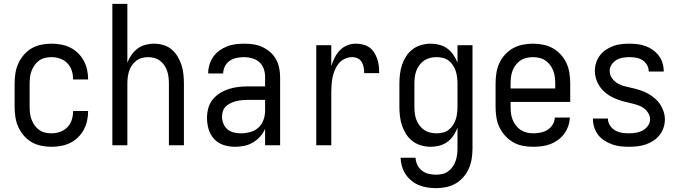

<svg xmlns="http://www.w3.org/2000/svg" viewBox="-20 -755 3540 998"><path d="M247 8Q221 8 194 2.5Q167 -3 144 -16.5Q121 -30 103.5 -50.5Q86 -71 75 -95.5Q64 -120 60 -146.5Q56 -173 56 -200V-320Q56 -347 60 -373.5Q64 -400 75 -424.5Q86 -449 103.5 -469.5Q121 -490 144 -503.5Q167 -517 194 -522.5Q221 -528 247 -528Q272 -528 297 -523.5Q322 -519 344.5 -508Q367 -497 385 -479.5Q403 -462 415 -440Q427 -418 432.5 -393.5Q438 -369 438 -344V-342H360V-343Q360 -366 353 -388Q346 -410 330 -426.5Q314 -443 292 -450.5Q270 -458 247 -458Q230 -458 213.5 -454Q197 -450 183 -440Q169 -430 159.5 -416Q150 -402 144 -386.5Q138 -371 136 -354Q134 -337 134 -320V-200Q134 -183 136 -166Q138 -149 144 -133.5Q150 -118 159.5 -104Q169 -90 183 -80Q197 -70 213.5 -66Q230 -62 247 -62Q270 -62 292 -69.5Q314 -77 330 -93.5Q346 -110 353 -132Q360 -154 360 -177V-178H438V-176Q438 -151 432.5 -126.5Q427 -102 415 -80Q403 -58 385 -40.5Q367 -23 344.5 -12Q322 -1 297 3.5Q272 8 247 8Z M564 0V-735H642V-429Q650 -450 663 -469Q676 -488 694.5 -502Q713 -516 735.5 -522Q758 -528 780 -528Q805 -528 829 -521Q853 -514 871.5 -498.5Q890 -483 903 -461.5Q916 -440 923.5 -416.5Q931 -393 933.5 -368.5Q936 -344 936 -320V0H858V-320Q858 -337 856 -353.5Q854 -370 849 -385.5Q844 -401 834.5 -415Q825 -429 812 -439Q799 -449 783 -453.5Q767 -458 750 -458Q733 -458 717 -453.5Q701 -449 688 -439Q675 -429 665.5 -415Q656 -401 651 -385.5Q646 -370 644 -353.5Q642 -337 642 -320V0Z M1202 8Q1172 8 1143 -1Q1114 -10 1093.5 -32Q1073 -54 1064.5 -83Q1056 -112 1056 -142Q1056 -167 1062.5 -192Q1069 -217 1085 -237Q1101 -257 1122.5 -270.5Q1144 -284 1168.5 -292Q1193 -300 1218 -303Q1243 -306 1269 -306H1358V-355Q1358 -376 1351 -397Q1344 -418 1328 -432Q1312 -446 1291 -452Q1270 -458 1249 -458Q1229 -458 1209.5 -454Q1190 -450 1174 -439Q1158 -428 1149 -410Q1140 -392 1140 -373H1062Q1062 -396 1068.5 -418Q1075 -440 1088 -459Q1101 -478 1119.5 -491.5Q1138 -505 1159 -513.5Q1180 -522 1203 -525Q1226 -528 1249 -528Q1273 -528 1297 -524.5Q1321 -521 1343 -511Q1365 -501 1383.5 -485Q1402 -469 1414 -448Q1426 -427 1431 -403Q1436 -379 1436 -355V0H1358V-86Q1349 -64 1332.5 -45.5Q1316 -27 1295 -14.5Q1274 -2 1250 3Q1226 8 1202 8ZM1232 -62Q1256 -62 1280.5 -68.5Q1305 -75 1323 -91.5Q1341 -108 1349.5 -131.5Q1358 -155 1358 -180V-236H1269Q1254 -236 1238.5 -234.5Q1223 -233 1208.5 -229.5Q1194 -226 1180 -219.5Q1166 -213 1155 -203Q1144 -193 1139 -178.5Q1134 -164 1134 -149Q1134 -131 1141 -113Q1148 -95 1162 -83Q1176 -71 1194.5 -66.5Q1213 -62 1232 -62Z M1624 0V-520H1702V-412Q1709 -434 1719.5 -455Q1730 -476 1746 -493Q1762 -510 1784 -519Q1806 -528 1829 -528Q1848 -528 1866.5 -523.5Q1885 -519 1900 -508.5Q1915 -498 1925 -482Q1935 -466 1941 -448.5Q1947 -431 1949 -412.5Q1951 -394 1951 -375H1873Q1873 -390 1870.5 -404.5Q1868 -419 1860.5 -432Q1853 -445 1839.5 -451.5Q1826 -458 1811 -458Q1791 -458 1772.5 -449.5Q1754 -441 1741.5 -426Q1729 -411 1721 -392.5Q1713 -374 1709 -354.5Q1705 -335 1703.5 -315Q1702 -295 1702 -276V0Z M2247 223Q2224 223 2201.5 219.5Q2179 216 2158 207.5Q2137 199 2119 184.5Q2101 170 2088.5 151Q2076 132 2069.5 110Q2063 88 2062 65H2140Q2141 85 2149.5 102.5Q2158 120 2173.5 132Q2189 144 2208 148.5Q2227 153 2247 153Q2264 153 2280.5 149Q2297 145 2310.5 135Q2324 125 2333.5 111Q2343 97 2348.5 81Q2354 65 2356 48.5Q2358 32 2358 15V-91Q2350 -70 2337 -50.5Q2324 -31 2305.5 -17.5Q2287 -4 2264.5 2Q2242 8 2219 8Q2194 8 2169.5 1Q2145 -6 2125 -21Q2105 -36 2091.5 -57Q2078 -78 2070 -101.5Q2062 -125 2059 -150Q2056 -175 2056 -200V-320Q2056 -345 2059 -370Q2062 -395 2070 -418.5Q2078 -442 2091.5 -463Q2105 -484 2125 -499Q2145 -514 2169.5 -521Q2194 -528 2219 -528Q2242 -528 2264.5 -522Q2287 -516 2305.5 -502.5Q2324 -489 2337 -469.5Q2350 -450 2358 -429V-520H2436V15Q2436 42 2432 68.5Q2428 95 2417.5 119.5Q2407 144 2389.5 164.5Q2372 185 2349 198.5Q2326 212 2299.5 217.5Q2273 223 2247 223ZM2249 -62Q2266 -62 2282.5 -66Q2299 -70 2312 -80Q2325 -90 2334.5 -104.5Q2344 -119 2349 -134.5Q2354 -150 2356 -166.5Q2358 -183 2358 -200V-320Q2358 -337 2356 -353.5Q2354 -370 2349 -385.5Q2344 -401 2334.5 -415.5Q2325 -430 2312 -440Q2299 -450 2282.5 -454Q2266 -458 2249 -458Q2232 -458 2215.5 -454Q2199 -450 2185 -440.5Q2171 -431 2160.5 -417Q2150 -403 2144 -387Q2138 -371 2136 -354Q2134 -337 2134 -320V-200Q2134 -183 2136 -166Q2138 -149 2144 -133Q2150 -117 2160.5 -103Q2171 -89 2185 -79.5Q2199 -70 2215.5 -66Q2232 -62 2249 -62Z M2752 8Q2725 8 2698 3Q2671 -2 2647.5 -15.5Q2624 -29 2605.5 -49.5Q2587 -70 2575.5 -94.5Q2564 -119 2560 -146Q2556 -173 2556 -200V-320Q2556 -347 2560 -374Q2564 -401 2575 -425.5Q2586 -450 2604.5 -470.5Q2623 -491 2646 -504Q2669 -517 2696 -522.5Q2723 -528 2750 -528Q2777 -528 2804 -522.5Q2831 -517 2854 -504Q2877 -491 2895.5 -470.5Q2914 -450 2925 -425.5Q2936 -401 2940 -374Q2944 -347 2944 -320V-225H2634V-200Q2634 -183 2636 -166Q2638 -149 2644.5 -133Q2651 -117 2661.5 -103Q2672 -89 2686.5 -79.5Q2701 -70 2718 -66Q2735 -62 2752 -62Q2771 -62 2790.5 -66Q2810 -70 2826 -80Q2842 -90 2852.5 -107Q2863 -124 2864 -144H2942Q2941 -121 2933.5 -99.5Q2926 -78 2912.5 -59.5Q2899 -41 2880.5 -27.5Q2862 -14 2841 -6Q2820 2 2797 5Q2774 8 2752 8ZM2866 -295V-320Q2866 -337 2864 -354Q2862 -371 2856 -387Q2850 -403 2839.5 -417Q2829 -431 2815 -440.5Q2801 -450 2784 -454Q2767 -458 2750 -458Q2733 -458 2716 -454Q2699 -450 2685 -440.5Q2671 -431 2660.5 -417Q2650 -403 2644 -387Q2638 -371 2636 -354Q2634 -337 2634 -320V-295Z M3249 8Q3227 8 3205 5.5Q3183 3 3162 -4.5Q3141 -12 3122 -24Q3103 -36 3089.5 -53.5Q3076 -71 3069 -92.5Q3062 -114 3062 -136V-139H3140V-138Q3140 -119 3150.5 -103Q3161 -87 3177 -77.5Q3193 -68 3211.5 -65Q3230 -62 3249 -62Q3267 -62 3285.5 -65Q3304 -68 3320 -76.5Q3336 -85 3347.5 -100.5Q3359 -116 3359 -134Q3359 -152 3349.5 -167.5Q3340 -183 3326 -193Q3312 -203 3295.5 -208.5Q3279 -214 3262 -218Q3245 -222 3228.5 -226Q3212 -230 3195.5 -236Q3179 -242 3163.5 -249.5Q3148 -257 3134 -267.5Q3120 -278 3108.5 -291Q3097 -304 3089 -319.5Q3081 -335 3076.5 -352Q3072 -369 3072 -386Q3072 -408 3078.5 -428.5Q3085 -449 3098 -466.5Q3111 -484 3129 -496Q3147 -508 3167 -515.5Q3187 -523 3208.5 -525.5Q3230 -528 3251 -528Q3273 -528 3294 -525.5Q3315 -523 3335.5 -515.5Q3356 -508 3373.5 -495.5Q3391 -483 3404 -466Q3417 -449 3423.5 -428Q3430 -407 3430 -386V-383H3352V-384Q3352 -402 3343 -417.5Q3334 -433 3319 -442.5Q3304 -452 3286.5 -455Q3269 -458 3251 -458Q3234 -458 3216.5 -455Q3199 -452 3184 -443Q3169 -434 3159 -419Q3149 -404 3149 -386Q3149 -365 3162 -347.5Q3175 -330 3193 -320Q3211 -310 3231.5 -305.5Q3252 -301 3272.5 -296Q3293 -291 3312.5 -284.5Q3332 -278 3350 -267.5Q3368 -257 3384 -243.5Q3400 -230 3411.5 -212.5Q3423 -195 3429.5 -175Q3436 -155 3436 -134Q3436 -112 3429 -91Q3422 -70 3408 -52.5Q3394 -35 3375.5 -23Q3357 -11 3336 -4Q3315 3 3293 5.5Q3271 8 3249 8Z"/></svg>

Font: Iosevka Web
Style: Regular
Weight: 400
Monospace: yes
Designer: Belleve Invis
Foundry: Belleve Invis
Version: Version 28.0.3; ttfautohint (v1.8.3)